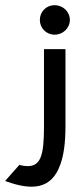

<svg xmlns="http://www.w3.org/2000/svg" viewBox="-108 -641 302 742"><path d="M-88 58 -81 61C10 93 90 95 125 -5C138 -40 145 -88 145 -152V-451H62V-152C62 -43 50 1 -1 1C-9 1 -19 0 -30 -3L-33 -4ZM46 -564C46 -532 71 -507 103 -507C135 -507 162 -532 162 -564C162 -596 135 -621 103 -621C71 -621 46 -596 46 -564Z"/></svg>

Font: Charger Sport
Style: SeBdNrw
Weight: 600
Designer: Jasper
Foundry: Cannot Into Space Fonts
Version: Version 1.1